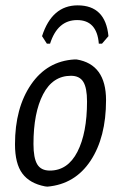

<svg xmlns="http://www.w3.org/2000/svg" viewBox="-20 -688 451 717"><path d="M155 -525 137 -553Q174 -668 270 -668Q374 -668 385 -553L361 -525H349Q342 -613 268 -613Q195 -613 167 -525ZM258 -466H266Q376 -448 376 -314Q376 -175 318 -87.5Q260 0 157 9L148 8Q91 -3 63.5 -40Q36 -77 36 -149Q36 -285 96 -372.5Q156 -460 258 -466ZM245 -405Q177 -405 141 -336Q105 -267 105 -150Q105 -98 119 -74.5Q133 -51 166 -51Q233 -51 269 -121Q305 -191 305 -309Q305 -360 291 -382.5Q277 -405 245 -405Z"/></svg>

Font: Alegreya Sans
Style: Italic
Weight: 400
Italic angle: -7°
Designer: Juan Pablo del Peral
Foundry: Huerta Tipografica
Version: Version 2.007